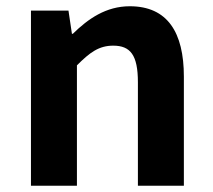

<svg xmlns="http://www.w3.org/2000/svg" viewBox="-20 -594 681 614"><path d="M79 0H226V-385C267 -426 296 -448 342 -448C397 -448 421 -418 421 -331V0H568V-349C568 -490 516 -574 395 -574C319 -574 262 -534 213 -486H210L199 -560H79Z"/></svg>

Font: Source Han Sans CN
Style: Bold
Weight: 700
Designer: Ryoko NISHIZUKA 西塚涼子 (kana, bopomofo & ideographs); Paul D. Hunt (Latin, Greek & Cyrillic); Sandoll Communications 산돌커뮤니
Foundry: Adobe
Version: Version 2.001;hotconv 1.0.107;makeotfexe 2.5.65593